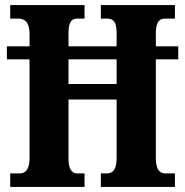

<svg xmlns="http://www.w3.org/2000/svg" viewBox="-20 -734 726 754"><path d="M20 0H312V-53H283C261 -53 249 -72 249 -111V-343H438V-115C438 -72 426 -53 400 -53H376V0H667V-53H628C606 -53 592 -71 592 -111V-501H680V-552H592V-602C592 -647 605 -661 628 -661H667V-714H376V-661H400C427 -661 438 -647 438 -602V-552H249V-605C249 -647 261 -661 283 -661H312V-714H20V-661H52C77 -661 96 -647 96 -602V-552H7V-501H96V-111C96 -72 81 -53 59 -53H20ZM249 -404V-501H438V-404Z"/></svg>

Font: Noto Serif Hebrew ExtraCondensed ExtraBold
Style: Regular
Weight: 800
Width: 2
Designer: Monotype Design Team
Foundry: Monotype Imaging Inc.
Version: Version 2.004